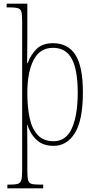

<svg xmlns="http://www.w3.org/2000/svg" viewBox="-20 -780 522 1040"><path d="M20 240V220H33Q63 220 77 215.5Q91 211 95.5 195Q100 179 100 143V-664Q100 -700 96 -715.5Q92 -731 77 -735.5Q62 -740 30 -740H16V-760H128V-564Q128 -532 127.5 -501Q127 -470 127 -438H130Q147 -485 179 -515.5Q211 -546 267 -546Q348 -546 388.5 -483Q429 -420 429 -279Q429 -130 386 -60Q343 10 270 10Q214 10 179.5 -21Q145 -52 128 -105H127Q127 -88 127.5 -58Q128 -28 128 14V143Q128 179 132 195Q136 211 150 215.5Q164 220 195 220H214V240ZM270 -15Q338 -15 369.5 -85.5Q401 -156 401 -278Q401 -401 369 -461Q337 -521 267 -521Q196 -521 162 -455Q128 -389 128 -277Q128 -198 141 -139Q154 -80 185.5 -47.5Q217 -15 270 -15Z"/></svg>

Font: Noto Serif Tamil Condensed Thin
Style: Regular
Weight: 100
Width: 3
Designer: Indian Type Foundry, Tom Grace, and the Monotype Design Team
Foundry: Monotype Imaging Inc.
Version: Version 2.004; ttfautohint (v1.8.4.7-5d5b)